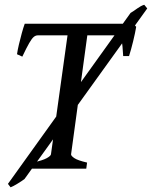

<svg xmlns="http://www.w3.org/2000/svg" viewBox="-20 -716 645 815"><path d="M558.1 -602.1Q554.2 -578.1 545.2 -541Q536.1 -503.9 527.8 -478H502.9Q500.5 -526.4 495.8 -546.1Q491.2 -565.9 471.2 -565.9H335.4L347.7 -615.2H546.4ZM279.8 -565.9H140.1Q131.3 -565.9 123.3 -559.3Q115.2 -552.7 104 -533.2Q92.8 -513.7 74.7 -475.6L52.2 -485.8Q54.7 -503.4 60.3 -527.3Q65.9 -551.3 72.5 -575.2Q79.1 -599.1 85 -615.2H283.2ZM349.6 -25.9 346.2 0H116.2L119.6 -25.9Q161.6 -35.2 178.5 -44.7Q195.3 -54.2 196.3 -61L267.1 -569.3Q267.6 -575.2 253.2 -578.9Q238.8 -582.5 207 -589.4L210.4 -615.2H422.9L419.4 -589.4Q388.2 -582.5 370.4 -579.3Q352.5 -576.2 351.1 -569.3L281.7 -61Q281.2 -54.7 295.4 -44.9Q309.6 -35.2 349.6 -25.9ZM605 -680.2 84 43.9Q75.2 50.8 55.4 63Q35.6 75.2 24.9 79.1L13.7 64.5L534.2 -661.1Q547.4 -668.9 562.7 -680.2Q578.1 -691.4 592.3 -695.8Z"/></svg>

Font: Gentium Book Plus
Style: Italic
Weight: 400
Italic angle: -8°
Designer: Victor Gaultney, Annie Olsen, Iska Routamaa, Becca Hirsbrunner
Foundry: SIL International
Version: Version 6.101